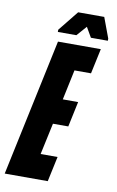

<svg xmlns="http://www.w3.org/2000/svg" viewBox="-111 -898 576 949"><g transform="rotate(10 177.0 -424.0)"><path d="M-17 0 129 -688H344L317 -562H234L202 -411H279L252 -284H175L141 -126H226L199 0ZM120 -735V-746L202 -848H333L371 -746V-735H286L257 -785L213 -735Z"/></g></svg>

Font: Saira Ultra Condensed Black
Style: Italic
Weight: 900
Width: 1
Italic angle: -12°
Designer: Hector Gatti with collaboration of the Omnibus-Type team
Foundry: Omnibus-Type
Version: Version 1.001; ttfautohint (v1.8)